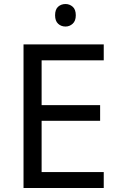

<svg xmlns="http://www.w3.org/2000/svg" viewBox="-20 -935 596 955"><path d="M496 0H97V-714H496V-635H187V-412H478V-334H187V-79H496ZM306 -915Q326 -915 341.5 -901.5Q357 -888 357 -859Q357 -831 341.5 -817Q326 -803 306 -803Q284 -803 269 -817Q254 -831 254 -859Q254 -888 269 -901.5Q284 -915 306 -915Z"/></svg>

Font: Noto Sans Gunjala Gondi Semibold
Style: Regular
Weight: 600
Designer: Ek Type
Foundry: Ek Type
Version: Version 1.004; ttfautohint (v1.8.4.7-5d5b)